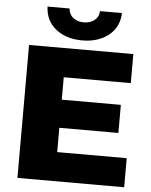

<svg xmlns="http://www.w3.org/2000/svg" viewBox="-60 -958 792 1007"><g transform="rotate(5 336.0 -454.5)"><path d="M252 -429H577V-281H252ZM266 -153H632V0H70V-700H619V-547H266ZM345 -748Q261 -748 206.5 -791Q152 -834 149 -909H265Q267 -878 289.5 -860.5Q312 -843 345 -843Q378 -843 401 -860.5Q424 -878 425 -909H541Q538 -834 483.5 -791Q429 -748 345 -748Z"/></g></svg>

Font: MOST Montserrat ExtraBold
Style: Regular
Weight: 800
Designer: Julieta Ulanovsky
Foundry: Julieta Ulanovsky
Version: Version 8.000;March 11, 2024;FontCreator 15.0.0.2926 64-bit